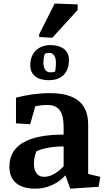

<svg xmlns="http://www.w3.org/2000/svg" viewBox="-20 -1078 620 1108"><path d="M488.8 -74.2 558.6 -57.6 548.8 0 385.3 10.7 357.4 -66.4Q327.1 -31.7 281.5 -10.5Q235.8 10.7 183.6 10.7Q111.3 10.7 72.8 -21.7Q34.2 -54.2 34.2 -115.7Q34.2 -208.5 113 -254.9Q191.9 -301.3 347.2 -301.3V-346.7Q347.2 -411.1 325 -441.7Q302.7 -472.2 252.9 -472.2Q232.4 -472.2 214.6 -470Q196.8 -467.8 183.6 -464.8L154.3 -361.3L72.3 -366.2V-514.2Q113.8 -525.9 165.8 -533.2Q217.8 -540.5 266.6 -540.5Q379.9 -540.5 434.3 -495.4Q488.8 -450.2 488.8 -358.9ZM347.2 -232.9Q298.3 -232.9 256.1 -225.1Q213.9 -217.3 190.4 -204.6Q184.6 -192.4 180.2 -174.1Q175.8 -155.8 175.8 -134.3Q175.8 -97.2 190.9 -77.4Q206.1 -57.6 234.4 -57.6Q265.1 -57.6 296.1 -76.4Q327.1 -95.2 347.2 -119.6ZM154.8 -701.2Q154.8 -731 164.3 -752.9Q173.8 -774.9 189.7 -789.3Q205.6 -803.7 226.8 -810.8Q248 -817.9 271.5 -817.9Q293 -817.9 312.3 -813Q331.5 -808.1 346.2 -797.9Q360.8 -787.6 369.4 -771.2Q377.9 -754.9 377.9 -732.4Q377.9 -701.2 368.9 -679Q359.9 -656.7 344.2 -642.6Q328.6 -628.4 307.4 -621.8Q286.1 -615.2 261.7 -615.2Q239.3 -615.2 219.7 -620.1Q200.2 -625 185.8 -635.5Q171.4 -646 163.1 -662.4Q154.8 -678.7 154.8 -701.2ZM230.5 -716.8Q230.5 -689.5 241.2 -675Q252 -660.6 269 -660.6Q275.9 -660.6 281 -661.1Q286.1 -661.6 290 -662.6Q294.4 -663.6 298.3 -665Q299.3 -670.9 300.3 -679.2Q301.3 -686 302 -695.6Q302.7 -705.1 302.7 -716.8Q302.7 -744.1 292 -758.5Q281.2 -772.9 264.2 -772.9Q258.8 -772.9 254.4 -772.2Q250 -771.5 246.6 -770.5Q242.7 -769.5 239.7 -768.6Q236.8 -763.2 234.9 -755.4Q232.9 -748.5 231.7 -739Q230.5 -729.5 230.5 -716.8ZM206.1 -880.4 295.4 -1057.6 428.2 -1052.7V-1020.5L281.7 -859.9L206.1 -864.7Z"/></svg>

Font: Noticia Text
Style: Bold
Weight: 700
Designer: JM Sole
Foundry: JM Sole
Version: Version 1.003